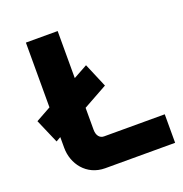

<svg xmlns="http://www.w3.org/2000/svg" viewBox="-122 -778 844 886"><g transform="rotate(-20 300.0 -335.0)"><path d="M26 -311 77 -193 100 -206V-153C100 -75 154 0 246 0H589V-140H291C270 -140 256 -157 256 -185V-293L375 -359L325 -477L256 -439V-670H100V-352Z"/></g></svg>

Font: LT Wave Mono Black
Style: Regular
Weight: 900
Designer: Daniel Lyons
Version: Version 2.5 (Glyphs App)